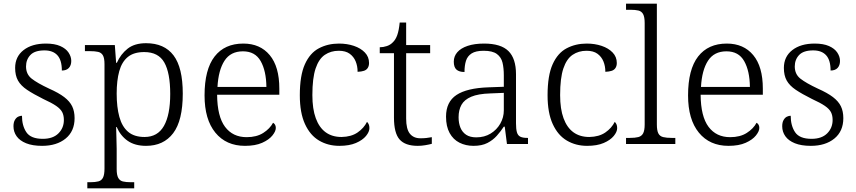

<svg xmlns="http://www.w3.org/2000/svg" viewBox="-20 -780 4636 1040"><path d="M208 10Q156 10 121.5 -4Q87 -18 70 -42Q53 -66 53 -96Q53 -117 60.5 -130Q68 -143 78.5 -148Q89 -153 99 -153Q99 -99 123 -63.5Q147 -28 212 -28Q267 -28 296.5 -57.5Q326 -87 326 -130Q326 -155 317 -172.5Q308 -190 284 -206.5Q260 -223 214 -244Q160 -271 126.5 -293.5Q93 -316 77.5 -343.5Q62 -371 62 -412Q62 -473 107.5 -508.5Q153 -544 229 -544Q276 -544 306.5 -530.5Q337 -517 351.5 -495Q366 -473 366 -450Q366 -426 353 -412Q340 -398 315 -398Q315 -454 291 -480.5Q267 -507 221 -507Q168 -507 144.5 -482Q121 -457 121 -420Q121 -378 151.5 -354Q182 -330 246 -300Q298 -277 328 -254Q358 -231 371 -204Q384 -177 384 -140Q384 -69 335.5 -29.5Q287 10 208 10Z M453 240V207H470Q496 207 513 202.5Q530 198 538 182Q546 166 546 133V-433Q546 -465 537.5 -480Q529 -495 511.5 -499Q494 -503 466 -503H440V-536H602L609 -440H613Q634 -487 671.5 -516.5Q709 -546 771 -546Q870 -546 920 -480Q970 -414 970 -273Q970 -127 918 -58.5Q866 10 771 10Q711 10 672 -17Q633 -44 612 -92H609Q609 -70 610.5 -39Q612 -8 612 26V136Q612 168 620.5 183.5Q629 199 646 203Q663 207 688 207H707V240ZM763 -38Q834 -38 868 -98Q902 -158 902 -271Q902 -385 870 -441.5Q838 -498 761 -498Q705 -498 672.5 -471.5Q640 -445 626 -394.5Q612 -344 612 -273Q612 -200 626.5 -147Q641 -94 674 -66Q707 -38 763 -38Z M1307 10Q1205 10 1146.5 -61.5Q1088 -133 1088 -263Q1088 -404 1142.5 -474Q1197 -544 1298 -544Q1389 -544 1441 -481.5Q1493 -419 1493 -300V-267H1156Q1157 -149 1199 -93Q1241 -37 1316 -37Q1370 -37 1406 -60Q1442 -83 1459 -115Q1465 -112 1469.5 -105Q1474 -98 1474 -87Q1474 -69 1455.5 -46Q1437 -23 1400 -6.5Q1363 10 1307 10ZM1423 -309Q1422 -396 1392 -449Q1362 -502 1296 -502Q1229 -502 1196 -451Q1163 -400 1158 -309Z M1818 10Q1757 10 1708.5 -18.5Q1660 -47 1632 -108Q1604 -169 1604 -264Q1604 -371 1631.5 -432Q1659 -493 1707.5 -518.5Q1756 -544 1816 -544Q1860 -544 1897 -531.5Q1934 -519 1956.5 -495.5Q1979 -472 1979 -439Q1979 -423 1972 -412Q1965 -401 1951.5 -396.5Q1938 -392 1917 -391Q1917 -422 1906.5 -447.5Q1896 -473 1874 -489Q1852 -505 1815 -505Q1772 -505 1739.5 -483Q1707 -461 1689.5 -409Q1672 -357 1672 -265Q1672 -190 1690.5 -139.5Q1709 -89 1744 -63.5Q1779 -38 1830 -38Q1883 -39 1917 -62.5Q1951 -86 1968 -120Q1974 -114 1977.5 -106Q1981 -98 1981 -86Q1981 -66 1962.5 -43.5Q1944 -21 1908 -5.5Q1872 10 1818 10Z M2243 10Q2175 10 2144.5 -24.5Q2114 -59 2114 -143V-492H2037V-524Q2056 -524 2075.5 -530.5Q2095 -537 2108 -551Q2123 -565 2132 -590.5Q2141 -616 2145 -658H2180V-536H2310V-492H2180V-138Q2180 -81 2200 -56Q2220 -31 2257 -31Q2275 -31 2289 -32.5Q2303 -34 2319 -37V-1Q2304 3 2283.5 6.5Q2263 10 2243 10Z M2545 10Q2503 10 2469 -7Q2435 -24 2415.5 -59.5Q2396 -95 2396 -148Q2396 -228 2452.5 -265.5Q2509 -303 2626 -307L2709 -310V-372Q2709 -411 2702 -440.5Q2695 -470 2671.5 -487.5Q2648 -505 2600 -505Q2557 -505 2534.5 -490.5Q2512 -476 2504 -450.5Q2496 -425 2496 -390Q2467 -390 2452.5 -403Q2438 -416 2438 -446Q2438 -475 2457 -497Q2476 -519 2513 -531.5Q2550 -544 2602 -544Q2693 -544 2734 -503.5Q2775 -463 2775 -378V-112Q2775 -81 2780 -63.5Q2785 -46 2798.5 -39.5Q2812 -33 2836 -33H2840V0H2726L2714 -94H2709Q2692 -68 2671 -44.5Q2650 -21 2620 -5.5Q2590 10 2545 10ZM2560 -36Q2604 -36 2637.5 -56.5Q2671 -77 2690 -110.5Q2709 -144 2709 -182V-277L2636 -274Q2570 -272 2532.5 -256Q2495 -240 2479.5 -212Q2464 -184 2464 -145Q2464 -113 2474 -88.5Q2484 -64 2505 -50Q2526 -36 2560 -36Z M3160 10Q3099 10 3050.5 -18.5Q3002 -47 2974 -108Q2946 -169 2946 -264Q2946 -371 2973.5 -432Q3001 -493 3049.5 -518.5Q3098 -544 3158 -544Q3202 -544 3239 -531.5Q3276 -519 3298.5 -495.5Q3321 -472 3321 -439Q3321 -423 3314 -412Q3307 -401 3293.5 -396.5Q3280 -392 3259 -391Q3259 -422 3248.5 -447.5Q3238 -473 3216 -489Q3194 -505 3157 -505Q3114 -505 3081.5 -483Q3049 -461 3031.5 -409Q3014 -357 3014 -265Q3014 -190 3032.5 -139.5Q3051 -89 3086 -63.5Q3121 -38 3172 -38Q3225 -39 3259 -62.5Q3293 -86 3310 -120Q3316 -114 3319.5 -106Q3323 -98 3323 -86Q3323 -66 3304.5 -43.5Q3286 -21 3250 -5.5Q3214 10 3160 10Z M3371 0V-33H3392Q3420 -33 3437.5 -37.5Q3455 -42 3463.5 -57.5Q3472 -73 3472 -106V-655Q3472 -688 3463.5 -703.5Q3455 -719 3438 -723Q3421 -727 3396 -727H3371V-760H3538V-106Q3538 -73 3546 -57.5Q3554 -42 3572 -37.5Q3590 -33 3618 -33H3638V0Z M3926 10Q3824 10 3765.5 -61.5Q3707 -133 3707 -263Q3707 -404 3761.5 -474Q3816 -544 3917 -544Q4008 -544 4060 -481.5Q4112 -419 4112 -300V-267H3775Q3776 -149 3818 -93Q3860 -37 3935 -37Q3989 -37 4025 -60Q4061 -83 4078 -115Q4084 -112 4088.5 -105Q4093 -98 4093 -87Q4093 -69 4074.5 -46Q4056 -23 4019 -6.5Q3982 10 3926 10ZM4042 -309Q4041 -396 4011 -449Q3981 -502 3915 -502Q3848 -502 3815 -451Q3782 -400 3777 -309Z M4372 10Q4320 10 4285.5 -4Q4251 -18 4234 -42Q4217 -66 4217 -96Q4217 -117 4224.5 -130Q4232 -143 4242.5 -148Q4253 -153 4263 -153Q4263 -99 4287 -63.5Q4311 -28 4376 -28Q4431 -28 4460.5 -57.5Q4490 -87 4490 -130Q4490 -155 4481 -172.5Q4472 -190 4448 -206.5Q4424 -223 4378 -244Q4324 -271 4290.5 -293.5Q4257 -316 4241.5 -343.5Q4226 -371 4226 -412Q4226 -473 4271.5 -508.5Q4317 -544 4393 -544Q4440 -544 4470.5 -530.5Q4501 -517 4515.5 -495Q4530 -473 4530 -450Q4530 -426 4517 -412Q4504 -398 4479 -398Q4479 -454 4455 -480.5Q4431 -507 4385 -507Q4332 -507 4308.5 -482Q4285 -457 4285 -420Q4285 -378 4315.5 -354Q4346 -330 4410 -300Q4462 -277 4492 -254Q4522 -231 4535 -204Q4548 -177 4548 -140Q4548 -69 4499.5 -29.5Q4451 10 4372 10Z"/></svg>

Font: Noto Rashi Hebrew Light
Style: Regular
Weight: 300
Version: Version 1.006